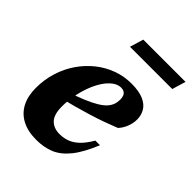

<svg xmlns="http://www.w3.org/2000/svg" viewBox="-186 -725 837 837"><g transform="rotate(45 232.5 -306.5)"><path d="M285 -410Q264.5 -410 245.8 -396Q227 -382 211.2 -358Q195.5 -334 184 -303.2Q172.5 -272.5 166 -238Q159.5 -203.5 159.5 -169.5Q159.5 -119.5 180.5 -98Q201.5 -76.5 237 -76.5Q262.5 -76.5 284.5 -84.8Q306.5 -93 327 -112.5Q347.5 -132 368 -167H396.5Q367.5 -96 335.8 -56.8Q304 -17.5 267 -2.2Q230 13 183 13Q131 13 95 -6Q59 -25 40.5 -60.5Q22 -96 22 -145.5Q22 -197.5 36.5 -244Q51 -290.5 77.5 -329Q104 -367.5 139.5 -395.8Q175 -424 216.8 -439.2Q258.5 -454.5 304 -454.5Q350.5 -454.5 378.8 -442Q407 -429.5 419.5 -408.2Q432 -387 432 -361.5Q432 -337.5 423 -314.8Q414 -292 398.5 -275.5Q370 -264 337.2 -252.2Q304.5 -240.5 269.2 -229.8Q234 -219 198 -209.2Q162 -199.5 126.5 -191L128 -230.5Q175.5 -246 208.8 -260Q242 -274 263.5 -287Q285 -300 296.8 -313Q308.5 -326 313.5 -340Q318.5 -354 318.5 -369.5Q318.5 -383 314.8 -391.8Q311 -400.5 303.5 -405.2Q296 -410 285 -410ZM185.5 -563 204.5 -626H465L446 -563Z"/></g></svg>

Font: Newsreader 24pt
Style: Bold Italic
Weight: 700
Italic angle: -17°
Designer: Hugues Gentile
Foundry: Production Type
Version: Version 1.003